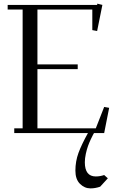

<svg xmlns="http://www.w3.org/2000/svg" viewBox="-20 -729 657 1052"><path d="M22 -676.8V-702.1H512.2L513.2 -709L541 -702.1L512.2 -559.1L485.8 -564V-676.8H185.1V-376H405.8V-350.1H185.1V-25.9H504.9L550.8 -143.1L578.1 -138.2L550.8 0H495.1Q493.2 3.4 489.7 9.5Q486.3 15.6 477.5 34.2Q468.8 52.7 462.2 71Q455.6 89.4 450.2 114Q444.8 138.7 444.8 160.2Q444.8 237.8 504.9 237.8Q528.3 237.8 550.8 230L570.8 248L528.8 293.9Q502 303.2 476.1 303.2Q443.4 303.2 418.2 278.3Q393.1 253.4 393.1 206.1Q393.1 155.3 409.9 109.1Q426.8 63 461.9 0H58.1V-25.9H104V-676.8Z"/></svg>

Font: Dehuti
Style: Book
Weight: 400
Version: Version 1.2